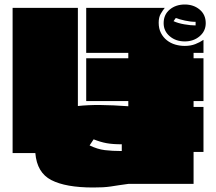

<svg xmlns="http://www.w3.org/2000/svg" viewBox="-20 -772 960 853"><path d="M707 -669Q707 -707 734 -729.5Q761 -752 801 -752Q840 -752 867 -729.5Q894 -707 894 -669Q894 -634 867 -611Q840 -588 801 -588Q761 -588 734 -611Q707 -634 707 -669ZM394 61Q272 61 208 28Q144 -5 137 -92H36V-737H326V-301Q371 -306 426 -305.5Q481 -305 550 -300V-323H363V-513H550V-537H363V-737H712Q703 -726 694 -710.5Q685 -695 685 -671Q685 -645 695 -625.5Q705 -606 721.5 -593Q738 -580 758.5 -574Q779 -568 801 -568Q827 -568 847.5 -576Q868 -584 884 -595V-537H840V-513H884V-323H840V-297H884V-97H840V45H550Q526 48 507.5 51Q489 54 472 56.5Q455 59 436.5 60Q418 61 394 61ZM761 -692 751 -678Q770 -669 798.5 -664Q827 -659 849 -659V-675Q827 -675 802 -680.5Q777 -686 761 -692ZM396 -153 378 -126Q413 -109 446 -105Q479 -101 521 -101V-131Q480 -131 453 -136Q426 -141 396 -153Z"/></svg>

Font: ChangwonDangamAsac Bold
Style: Regular
Weight: 700
Designer: Choi Chi-young, Lee Youngbeen, Kim Jungjin, Yoon Jihee, Han Dohee
Foundry: YoonDesign Inc.
Version: Version 1.010;Build 20210623